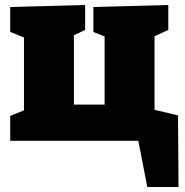

<svg xmlns="http://www.w3.org/2000/svg" viewBox="-20 -564 740 769"><path d="M693 -102 695 185H570L534 0H21V-100L76 -122V-414L21 -436V-536L321 -544V-444L276 -423V-145H399V-418L354 -436V-536L654 -544V-444L599 -419V-124Z"/></svg>

Font: Bitter Black
Style: Regular
Weight: 900
Designer: Sol Matas, and Bitter project Authors
Foundry: Sol Matas
Version: Version 2.001